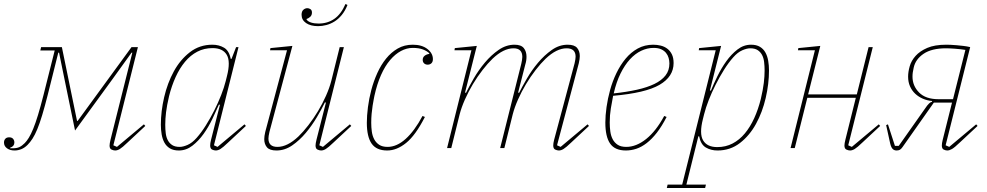

<svg xmlns="http://www.w3.org/2000/svg" viewBox="-46 -742 4946 962"><path d="M27 12Q4 12 -11 1Q-26 -10 -26 -28Q-26 -39 -19.5 -46.5Q-13 -54 0 -54Q13 -54 19.5 -46.5Q26 -39 26 -28Q26 -9 5 -2V1H17Q38 1 51 -5Q64 -11 78 -25Q88 -35 98.5 -52Q109 -69 120.5 -97Q132 -125 144.5 -166Q157 -207 172 -266L228 -489H156L160 -506H264L340 -136H343L613 -506H645L522 -14L540 -6L675 -119L682 -111L593 -28Q567 -3 554.5 4.5Q542 12 531 12Q523 12 513 7.5Q503 3 503 -12Q503 -23 508 -43L617 -478H613L518 -346L330 -88L277 -346L250 -478H246L193 -266Q178 -207 165.5 -165.5Q153 -124 141 -95Q129 -66 117 -47.5Q105 -29 92 -16Q77 -1 60.5 5.5Q44 12 27 12Z M850 12Q823 12 805.5 1.5Q788 -9 778 -27Q768 -45 764 -68.5Q760 -92 760 -117Q760 -184 776.5 -255Q793 -326 825 -384.5Q857 -443 905.5 -480.5Q954 -518 1018 -518Q1051 -518 1076.5 -503Q1102 -488 1110 -447H1114L1137 -506H1149L1026 -14L1044 -6L1179 -119L1186 -111L1097 -28Q1071 -3 1058.5 4.5Q1046 12 1035 12Q1027 12 1017 7.5Q1007 3 1007 -13Q1007 -24 1011 -40L1056 -217L1051 -218Q1037 -186 1018 -146Q999 -106 974 -71Q949 -36 918 -12Q887 12 850 12ZM854 -6Q871 -6 894 -16Q917 -26 939 -51Q963 -78 985.5 -114Q1008 -150 1027.5 -188.5Q1047 -227 1062 -265.5Q1077 -304 1085 -336L1091 -360Q1110 -434 1090 -467.5Q1070 -501 1019 -501Q977 -501 942.5 -483Q908 -465 881 -432.5Q854 -400 834 -356Q814 -312 801 -260Q790 -213 786 -179.5Q782 -146 782 -117Q782 -94 784.5 -74Q787 -54 795 -39Q803 -24 817 -15Q831 -6 854 -6Z M1339 12Q1305 12 1291.5 -4Q1278 -20 1278 -45Q1278 -59 1283 -81L1392 -490H1307L1309 -501L1419 -512L1304 -81Q1299 -59 1299 -48Q1299 -6 1344 -6Q1394 -6 1449 -58Q1473 -81 1499 -114.5Q1525 -148 1547.5 -185.5Q1570 -223 1587.5 -262.5Q1605 -302 1614 -337L1656 -506H1677L1554 -14L1572 -6L1707 -119L1714 -111L1625 -28Q1599 -3 1586.5 4.5Q1574 12 1563 12Q1555 12 1545 7.5Q1535 3 1535 -13Q1535 -23 1540 -43L1587 -228L1582 -229Q1566 -196 1541.5 -154.5Q1517 -113 1486 -76Q1455 -39 1418 -13.5Q1381 12 1339 12ZM1548 -611Q1510 -611 1487.5 -626.5Q1465 -642 1465 -668Q1465 -685 1474 -693Q1483 -701 1494 -701Q1502 -701 1509.5 -696Q1517 -691 1517 -679Q1517 -665 1507.5 -657Q1498 -649 1490 -647V-644Q1497 -634 1513 -629Q1529 -624 1550 -624Q1595 -624 1629 -647.5Q1663 -671 1685 -722L1695 -717Q1683 -687 1666 -666.5Q1649 -646 1629.5 -634Q1610 -622 1589 -616.5Q1568 -611 1548 -611Z M1894 12Q1840 12 1816 -22.5Q1792 -57 1792 -127Q1792 -162 1797.5 -205Q1803 -248 1814.5 -291.5Q1826 -335 1844.5 -376Q1863 -417 1888.5 -448.5Q1914 -480 1947 -499Q1980 -518 2022 -518Q2068 -518 2095.5 -496.5Q2123 -475 2123 -446Q2123 -432 2115.5 -425Q2108 -418 2097 -418Q2086 -418 2079 -424.5Q2072 -431 2072 -442Q2072 -455 2081.5 -462.5Q2091 -470 2105 -472V-475Q2094 -486 2073.5 -494Q2053 -502 2022 -502Q1992 -502 1963 -486.5Q1934 -471 1908.5 -441Q1883 -411 1863 -366Q1843 -321 1830 -262Q1829 -257 1826.5 -244Q1824 -231 1821 -212.5Q1818 -194 1816 -172Q1814 -150 1814 -127Q1814 -104 1817 -82.5Q1820 -61 1829 -44Q1838 -27 1854 -16.5Q1870 -6 1896 -6Q1942 -6 1986.5 -46Q2031 -86 2071 -161L2083 -156Q2036 -64 1989 -26Q1942 12 1894 12Z M2754 12Q2746 12 2736 7.5Q2726 3 2726 -13Q2726 -24 2730 -40L2833 -425Q2838 -447 2838 -458Q2838 -500 2793 -500Q2743 -500 2688 -448Q2664 -425 2638 -391.5Q2612 -358 2589.5 -320.5Q2567 -283 2549.5 -243.5Q2532 -204 2523 -169L2481 0H2460L2566 -423Q2568 -433 2569.5 -441Q2571 -449 2571 -457Q2571 -500 2527 -500Q2477 -500 2422 -448Q2398 -425 2372 -391.5Q2346 -358 2323.5 -320.5Q2301 -283 2283.5 -243.5Q2266 -204 2257 -169L2215 0H2194L2316 -490H2231L2233 -501L2343 -512L2284 -278L2289 -277Q2304 -308 2328 -349.5Q2352 -391 2383.5 -428.5Q2415 -466 2452.5 -492Q2490 -518 2532 -518Q2565 -518 2578.5 -501Q2592 -484 2592 -458Q2592 -438 2586 -419L2550 -278L2555 -277Q2570 -307 2594 -348.5Q2618 -390 2649.5 -427.5Q2681 -465 2718.5 -491.5Q2756 -518 2798 -518Q2832 -518 2845.5 -502Q2859 -486 2859 -461Q2859 -447 2854 -425L2745 -14L2763 -6L2898 -119L2905 -111L2816 -28Q2790 -3 2777.5 4.5Q2765 12 2754 12Z M3090 12Q3035 12 3011 -22.5Q2987 -57 2987 -128Q2987 -163 2993 -205.5Q2999 -248 3011 -291.5Q3023 -335 3042.5 -375.5Q3062 -416 3088.5 -448Q3115 -480 3149.5 -499Q3184 -518 3227 -518Q3246 -518 3264.5 -513.5Q3283 -509 3297.5 -498Q3312 -487 3320.5 -469.5Q3329 -452 3329 -426Q3329 -358 3258.5 -317Q3188 -276 3026 -262Q3020 -232 3014.5 -198.5Q3009 -165 3009 -128Q3009 -105 3012 -83Q3015 -61 3024 -44Q3033 -27 3049 -16.5Q3065 -6 3092 -6Q3142 -6 3191.5 -45.5Q3241 -85 3282 -161L3294 -156Q3270 -109 3245 -77Q3220 -45 3194 -25Q3168 -5 3142 3.5Q3116 12 3090 12ZM3029 -274Q3094 -281 3145.5 -292.5Q3197 -304 3233 -321.5Q3269 -339 3288.5 -364Q3308 -389 3308 -424Q3308 -438 3304 -452Q3300 -466 3291 -477Q3282 -488 3267 -495Q3252 -502 3229 -502Q3197 -502 3166.5 -487.5Q3136 -473 3110 -444.5Q3084 -416 3063 -373.5Q3042 -331 3029 -274Z M3299 183H3372L3540 -490H3455L3457 -501L3567 -512L3511 -289L3516 -288Q3529 -320 3548.5 -360Q3568 -400 3593 -435Q3618 -470 3649 -494Q3680 -518 3717 -518Q3744 -518 3761.5 -507.5Q3779 -497 3789 -479Q3799 -461 3803 -437.5Q3807 -414 3807 -389Q3807 -322 3790.5 -251Q3774 -180 3742 -121.5Q3710 -63 3661.5 -25.5Q3613 12 3549 12Q3516 12 3490.5 -3Q3465 -18 3457 -59H3453L3393 183H3491L3487 200H3295ZM3548 -5Q3590 -5 3624.5 -23Q3659 -41 3686 -73.5Q3713 -106 3733 -150Q3753 -194 3766 -246Q3777 -293 3781 -326.5Q3785 -360 3785 -389Q3785 -411 3782.5 -431.5Q3780 -452 3772 -467Q3764 -482 3750 -491Q3736 -500 3713 -500Q3696 -500 3673 -490Q3650 -480 3628 -455Q3604 -428 3581.5 -392Q3559 -356 3539.5 -317.5Q3520 -279 3505 -240.5Q3490 -202 3482 -170L3476 -146Q3457 -72 3477 -38.5Q3497 -5 3548 -5Z M4213 12Q4205 12 4195 7.5Q4185 3 4185 -13Q4185 -23 4190 -43L4242 -252H3999L3936 0H3915L4037 -490H3952L3954 -501L4064 -512L4003 -269H4247L4306 -506H4327L4204 -14L4222 -6L4357 -119L4364 -111L4275 -28Q4249 -3 4236.5 4.5Q4224 12 4213 12Z M4446 12Q4433 12 4425 2.5Q4417 -7 4412 -33L4394 -115L4403 -119L4438 -11H4457L4586 -194Q4594 -206 4599.5 -213Q4605 -220 4609.5 -224Q4614 -228 4617 -229.5Q4620 -231 4624 -232V-236Q4600 -238 4578 -247.5Q4556 -257 4539.5 -272.5Q4523 -288 4513.5 -309.5Q4504 -331 4504 -358Q4504 -382 4512 -410Q4520 -438 4541.5 -462Q4563 -486 4600 -502Q4637 -518 4695 -518Q4703 -518 4716.5 -517.5Q4730 -517 4746.5 -515.5Q4763 -514 4780.5 -512Q4798 -510 4815 -506L4692 -14L4710 -6L4845 -119L4852 -111L4763 -28Q4737 -3 4724 4.5Q4711 12 4700 12Q4692 12 4682.5 7.5Q4673 3 4673 -13Q4673 -24 4677 -40L4724 -228H4633L4476 -5Q4469 5 4462.5 8.5Q4456 12 4446 12ZM4791 -492Q4779 -494 4765 -495.5Q4751 -497 4737.5 -498Q4724 -499 4712.5 -499.5Q4701 -500 4694 -500Q4622 -500 4581.5 -472.5Q4541 -445 4532 -403Q4529 -389 4527.5 -379.5Q4526 -370 4526 -358Q4526 -312 4559 -278.5Q4592 -245 4656 -245H4729Z"/></svg>

Font: IBM Plex Serif Thin
Style: Italic
Weight: 100
Italic angle: -14°
Designer: Mike Abbink, Paul van der Laan, Pieter van Rosmalen
Foundry: Bold Monday
Version: Version 3.001